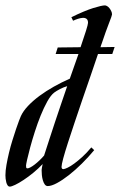

<svg xmlns="http://www.w3.org/2000/svg" viewBox="-70 -690 447 715"><path d="M257.8 -605Q257.8 -615.7 252.2 -619.9Q246.6 -624 238.3 -623.5Q230 -623 220.2 -619.9Q210.4 -616.7 202.1 -612.8L195.8 -626Q246.1 -650.4 277.6 -660.2Q309.1 -669.9 320.8 -669.9Q324.2 -669.9 328.9 -667.2Q333.5 -664.6 337.4 -659.7Q341.3 -654.8 344.2 -648.7Q347.2 -642.6 347.2 -636.2Q347.2 -632.3 335.9 -603.8Q324.7 -575.2 309.1 -528.8Q307.6 -524.9 306.4 -521.5Q305.2 -518.1 304.2 -514.2L356.9 -515.1L348.1 -488.8H294.9Q282.2 -450.7 267.1 -407Q252 -363.3 236.8 -319.3Q221.7 -275.4 207.8 -233.6Q193.8 -191.9 182.9 -158Q171.9 -124 165.5 -100.3Q159.2 -76.7 159.2 -68.8Q159.2 -60.1 166 -60.1Q171.4 -60.5 182.1 -65.7Q192.9 -70.8 206.8 -81.1Q220.7 -91.3 237.1 -106.2Q253.4 -121.1 270 -141.1L280.8 -130.9Q259.3 -105 234.9 -80.8Q210.4 -56.6 186.8 -38.1Q163.1 -19.5 142.3 -8.3Q121.6 2.9 107.9 2.9Q101.1 2.9 96.7 -3.2Q92.3 -9.3 89.6 -18.6Q86.9 -27.8 85.9 -38.1Q85 -48.3 85 -57.1Q85 -61 86.2 -66.2Q87.4 -71.3 88.9 -79.1Q72.8 -62 54 -46.6Q35.2 -31.2 17.8 -19.8Q0.5 -8.3 -13.4 -1.7Q-27.3 4.9 -33.2 4.9Q-38.6 4.9 -41.7 0.2Q-44.9 -4.4 -46.6 -11Q-48.3 -17.6 -49.1 -24.7Q-49.8 -31.7 -49.8 -37.1Q-49.8 -54.2 -45.9 -76.2Q-42 -98.1 -36.4 -121.6Q-30.8 -145 -23.7 -167.7Q-16.6 -190.4 -10.3 -209.2Q-3.9 -228 1 -241Q5.9 -253.9 7.8 -257.8Q16.6 -276.9 34.7 -295.9Q52.7 -314.9 77.1 -333Q101.6 -351.1 130.6 -367.4Q159.7 -383.8 189.9 -397L222.2 -488.8H137.2L145 -513.2L230 -514.2Q242.7 -550.8 250.2 -575.2Q257.8 -599.6 257.8 -605ZM94.2 -110.8Q103 -138.2 113.3 -169.7Q123.5 -201.2 134.5 -234.4Q145.5 -267.6 157.2 -301.8Q168.9 -335.9 180.2 -369.1Q166.5 -365.2 153.1 -358.2Q139.6 -351.1 131.8 -345.2Q119.1 -335.4 106.2 -312.3Q93.3 -289.1 81.5 -260Q69.8 -231 59.8 -199.7Q49.8 -168.5 42.5 -141.4Q35.2 -114.3 31 -95.5Q26.9 -76.7 26.9 -73.2Q26.9 -69.3 27.6 -66.2Q28.3 -63 32.2 -63Q36.1 -63 43.5 -66.9Q50.8 -70.8 59.3 -77.4Q67.9 -84 77.1 -92.8Q86.4 -101.6 94.2 -110.8Z"/></svg>

Font: Romanesco
Style: Regular
Weight: 400
Designer: Astigmatic (AOETI)
Foundry: Astigmatic (AOETI)
Version: Version 1.000